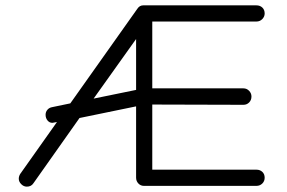

<svg xmlns="http://www.w3.org/2000/svg" viewBox="-20 -695 1084 724"><path d="M81.1 8.8Q69.3 8.8 60.1 -0.5Q50.8 -9.8 50.8 -21Q50.8 -30.3 56.2 -39.1L194.8 -234.9L178.2 -231.9Q167 -231.4 159.4 -240.5Q151.9 -249.5 151.9 -262.2Q151.9 -272.9 158.7 -281Q165.5 -289.1 176.8 -291L245.1 -305.2L498 -662.1Q506.3 -674.8 520 -674.8H946.8Q960.4 -674.8 969.2 -666.5Q978 -658.2 978 -644Q978 -632.3 969 -623Q960 -613.8 946.8 -613.8H554.2V-361.8H897.9Q910.6 -361.8 919.4 -352.5Q928.2 -343.3 928.2 -331.1Q928.2 -317.4 919.4 -308.6Q910.6 -299.8 897.9 -299.8L554.2 -300.8V-55.2H946.8Q960.4 -55.2 969.2 -46.9Q978 -38.6 978 -24.9Q978 -11.7 969 -2.9Q960 5.9 946.8 5.9H522.9Q510.3 5.9 501.7 -3.2Q493.2 -12.2 493.2 -24.9V-293.9L279.8 -250L106 -3.9Q97.7 8.8 81.1 8.8ZM333 -323.2 493.2 -356V-547.9Z"/></svg>

Font: Comic Neue
Style: Regular
Weight: 400
Designer: Craig Rozynski
Foundry: Craig Rozynski
Version: Version 2.003;hotconv 1.0.109;makeotfexe 2.5.65596